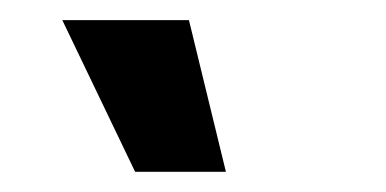

<svg xmlns="http://www.w3.org/2000/svg" viewBox="-20 -759 378 188"><path d="M41 -739.3H165L201.2 -590.8H112.3Z"/></svg>

Font: Post No Bills Colombo
Style: ExtraBold
Weight: 900
Designer: Kosala Senevirathne, Siva Puranthara, Lasantha Premarathna, Tharique Azeez
Foundry: Mooniak
Version: Version 1.220 ; ttfautohint (v1.5)